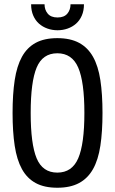

<svg xmlns="http://www.w3.org/2000/svg" viewBox="-20 -884 540 901"><path d="M249 -705Q310 -705 351 -683Q392 -661 416.5 -617.5Q441 -574 451 -508Q461 -442 461 -354Q461 -266 451 -200Q441 -134 416.5 -90.5Q392 -47 351 -25Q310 -3 249 -3Q188 -3 147.5 -25Q107 -47 83 -90.5Q59 -134 49 -200Q39 -266 39 -354Q39 -442 49 -508Q59 -574 83 -617.5Q107 -661 147.5 -683Q188 -705 249 -705ZM249 -634Q180 -634 152 -567Q124 -500 124 -354Q124 -208 152 -141Q180 -74 249 -74Q318 -74 347 -141Q376 -208 376 -354Q376 -500 347 -567Q318 -634 249 -634ZM374 -864Q374 -834 364 -811Q354 -788 337 -773Q320 -758 297.5 -750Q275 -742 250 -742Q225 -742 202.5 -750Q180 -758 163 -773Q146 -788 136 -811Q126 -834 126 -864H189Q189 -838 204 -820Q219 -802 250 -802Q281 -802 296 -820Q311 -838 311 -864Z"/></svg>

Font: D2Coding
Style: Regular
Weight: 400
Monospace: yes
Designer: Yong-Rak Park; Jeong-Hwan Yoon; Sang-Min Lee;
Foundry: NHN Corporation
Version: Version 1.3.2; Build 20180524